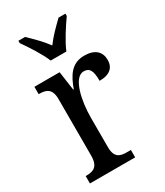

<svg xmlns="http://www.w3.org/2000/svg" viewBox="-191 -844 792 923"><g transform="rotate(-30 204.5 -383.0)"><path d="M158 -606H245C263 -651 305 -715 332 -753V-766H294C263 -736 227 -701 201 -665C175 -701 139 -736 108 -766H71V-753C98 -715 140 -651 158 -606ZM26 0H277V-41H255C218 -41 188 -49 188 -108V-273C188 -362 212 -482 269 -482C302 -482 313 -459 313 -404C372 -404 397 -431 397 -472C397 -517 368 -546 309 -546C237 -546 208 -494 185 -431H182L167 -536H27V-495H30C67 -495 98 -486 98 -427V-113C98 -50 67 -41 29 -41H26Z"/></g></svg>

Font: Noto Serif Lao Condensed
Style: Regular
Weight: 400
Width: 3
Designer: Monotype Design Team
Foundry: Monotype Imaging Inc.
Version: Version 2.003